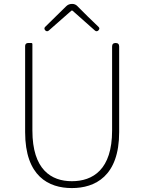

<svg xmlns="http://www.w3.org/2000/svg" viewBox="-20 -945 734 978"><path d="M108 -499V-272C108 -47 228 13 346 13C464 13 587 -47 587 -272V-708C587 -720 581 -726 569 -726C557 -726 551 -720 551 -708V-280C551 -81 453 -22 346 -22C241 -22 145 -81 145 -280V-720C145 -724 143 -726 139 -726H126H123C114 -726 108 -720 108 -711ZM265 -862 210 -808C205 -803 205 -797 210 -791C215 -785 222 -784 228 -789L344 -891H349L464 -789C470 -784 477 -785 482 -791C487 -797 488 -802 482 -808L426 -862L373 -915C367 -921 358 -925 349 -925H346C335 -925 325 -921 317 -913Z"/></svg>

Font: GenSenRounded2 TW EL
Style: Regular
Weight: 250
Version: Version 2.100;PS 2.1;hotconv 16.6.51;makeotf.lib2.5.65220 DE